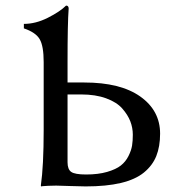

<svg xmlns="http://www.w3.org/2000/svg" viewBox="-20 -668 626 691"><path d="M223.1 -444.8V-371.1H283.2Q413.6 -371.1 484.9 -320.6Q556.2 -270 556.2 -187Q556.2 -140.6 542.5 -106.4Q528.8 -72.3 498 -47.1Q467.3 -22 415 -9.5Q362.8 2.9 288.1 2.9Q269 2.9 232.4 1.5Q195.8 0 182.1 0Q167 0 153.3 0.7Q139.6 1.5 133.8 2L127.9 2.9L127 0Q137.2 -71.3 137.2 -200.2V-444.8Q137.2 -502 123 -526.6Q108.9 -551.3 65.9 -565.9V-582Q108.4 -582 152.1 -604Q195.8 -626 217.8 -647.9Q227.1 -647.9 227.1 -637.2Q223.1 -584 223.1 -444.8ZM223.1 -328.1V-84Q223.1 -58.6 236.3 -49.3Q249.5 -40 290 -40Q333.5 -40 365.5 -49.3Q397.5 -58.6 414.8 -72.3Q432.1 -85.9 442.4 -106.4Q452.6 -127 455.3 -144Q458 -161.1 458 -183.1Q458 -208 449 -231.4Q439.9 -254.9 419.9 -277.6Q399.9 -300.3 361.8 -314.2Q323.7 -328.1 272 -328.1Z"/></svg>

Font: Linear Smooth
Style: Regular
Weight: 400
Designer: Philipp H. Poll, Flanker
Foundry: Philipp H. Poll, reworked by Flanker
Version: Version 1.061 | FøM Fix